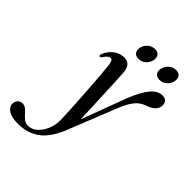

<svg xmlns="http://www.w3.org/2000/svg" viewBox="-365 -737 1106 1106"><g transform="rotate(45 188.0 -184.0)"><path d="M321 -295.5Q354.5 -380.5 387 -419Q419.5 -457.5 457.5 -457.5Q477 -457.5 487.5 -446.8Q498 -436 498 -417.5Q498 -395 483 -379Q468 -363 440.5 -352Q416.5 -345 397 -331.5Q377.5 -318 359.2 -290.2Q341 -262.5 321.5 -212.5L214 57.5Q174.5 162 118.5 204.8Q62.5 247.5 -17.5 247.5Q-68.5 247.5 -95 230.5Q-121.5 213.5 -121.5 187.5Q-121.5 170 -110.2 157.5Q-99 145 -80.5 145Q-64 145 -51.5 155.5Q-39 166 -27 179.8Q-15 193.5 -1.2 204Q12.5 214.5 31.5 214.5Q63 214.5 87.8 192Q112.5 169.5 127 134.8Q141.5 100 142 63.5Q142 44.5 140 3.2Q138 -38 134.8 -89.8Q131.5 -141.5 128 -194.5Q124.5 -247.5 120.8 -291Q117 -334.5 114.5 -357.5Q111 -399 93 -399Q84.5 -399 75.8 -392.2Q67 -385.5 56 -368Q49.5 -358 42.5 -359.5Q33.5 -362.5 39 -377Q55.5 -415 84.5 -435.8Q113.5 -456.5 147.5 -456.5Q199.5 -456.5 204.5 -390.5Q206 -371 208 -329.2Q210 -287.5 212.2 -234.2Q214.5 -181 216.8 -126.2Q219 -71.5 220.5 -25.5ZM209.5 -508Q186 -508 175.5 -523.2Q165 -538.5 171 -562Q177.5 -585.5 195.8 -600.8Q214 -616 238 -616Q261.5 -616 271.8 -600.8Q282 -585.5 276 -562Q270 -538.5 251.8 -523.2Q233.5 -508 209.5 -508ZM380.5 -508Q357 -508 346.5 -523.2Q336 -538.5 342 -562Q348 -585.5 366.5 -600.8Q385 -616 408.5 -616Q433 -616 443.2 -600.8Q453.5 -585.5 447.5 -562Q441.5 -538.5 423 -523.2Q404.5 -508 380.5 -508Z"/></g></svg>

Font: Fraunces 72pt
Style: Italic
Weight: 400
Italic angle: -16°
Version: Version 1.000;[b76b70a41]